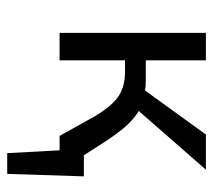

<svg xmlns="http://www.w3.org/2000/svg" viewBox="-50 -406 605 546"><g transform="rotate(90 253.0 -133.5)"><path d="M482 -69 475 149H416L408 0H367L310 -102Q281 -150 253.5 -168Q226 -186 184 -186H152V0H74V-416H152V-245H209Q229 -245 238 -243L363 -416H463L296 -225Q317 -213 337 -191Q357 -169 381 -133L422 -69Z"/></g></svg>

Font: Ysabeau Infant Medium
Style: Regular
Weight: 500
Designer: Christian Thalmann (Catharsis Fonts)
Version: Version 0.003